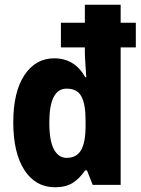

<svg xmlns="http://www.w3.org/2000/svg" viewBox="-20 -780 596 810"><path d="M212 10Q130 10 83 -62.5Q36 -135 36 -264Q36 -392 83 -463Q130 -534 209 -534Q295 -534 340 -454H344Q342 -486 340 -514Q338 -542 338 -560V-580H237V-684H338V-760H489V-684H553V-580H489V0H371L347 -61H339Q315 -26 286 -8Q257 10 212 10ZM261 -114Q303 -114 322 -146.5Q341 -179 341 -249V-273Q341 -340 323.5 -373Q306 -406 261 -406Q188 -406 188 -263Q188 -186 207.5 -150Q227 -114 261 -114Z"/></svg>

Font: Noto Sans Gujarati UI Condensed ExtraBold
Style: Regular
Weight: 800
Width: 3
Designer: Jelle Bosma - Monotype Design Team, Universal Thirst
Foundry: Monotype Imaging Inc.
Version: Version 2.106; ttfautohint (v1.8.4.7-5d5b)